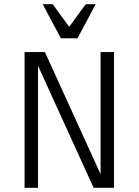

<svg xmlns="http://www.w3.org/2000/svg" viewBox="-20 -900 664 920"><path d="M195.3 -650.4H97.7V0H162.1V-585L428.7 0H526.4V-650.4H461.9V-65.4ZM184.6 -879.9H232.4L311.5 -771.5L390.6 -879.9H438.5L351.6 -716.8H271.5Z"/></svg>

Font: Lohit Devanagari
Style: Regular
Weight: 400
Version: 2.95.4